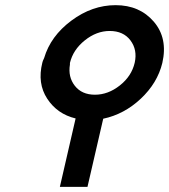

<svg xmlns="http://www.w3.org/2000/svg" viewBox="-20 -724 655 744"><path d="M144 -481Q145 -487 151 -499Q176 -584 256.5 -644Q337 -704 428 -704Q521 -704 576 -640Q631 -576 609 -480Q590 -402 525.5 -341.5Q461 -281 380 -264L319 0H212L273 -265Q202 -282 163 -341.5Q124 -401 144 -481ZM251 -480V-474Q243 -426 270 -391.5Q297 -357 348 -357Q399 -357 444.5 -393Q490 -429 502 -481Q513 -531 485.5 -567.5Q458 -604 405 -604Q354 -604 308.5 -567.5Q263 -531 251 -480Z"/></svg>

Font: Coval
Style: Italic
Weight: 400
Foundry: Context Ltd
Version: Version 001.000